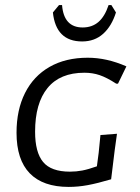

<svg xmlns="http://www.w3.org/2000/svg" viewBox="-20 -729 550 755"><path d="M477 -468 444 -400H437Q400 -424 372 -433.5Q344 -443 312 -443Q216 -443 167 -383Q118 -323 118 -211Q118 -130 149.5 -92Q181 -54 255 -54Q280 -54 303.5 -58.5Q327 -63 361 -75L368 -128L375 -198L440 -203L431 -138L417 -24Q363 -8 325 -1Q287 6 250 6Q149 6 97 -47.5Q45 -101 45 -207Q45 -297 78.5 -363.5Q112 -430 175 -466Q238 -502 325 -502Q400 -502 477 -468ZM436 -680Q419 -626 385.5 -596Q352 -566 303 -566Q200 -566 188 -680L212 -709H224Q231 -621 305 -621Q342 -621 367 -642.5Q392 -664 407 -709H418Z"/></svg>

Font: Alegreya Sans SC
Style: Italic
Weight: 400
Italic angle: -7°
Designer: Juan Pablo del Peral
Foundry: Huerta Tipografica
Version: Version 2.008; ttfautohint (v1.6)